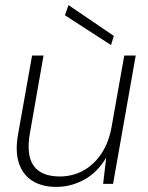

<svg xmlns="http://www.w3.org/2000/svg" viewBox="-20 -722 580 754"><path d="M201 12Q145 12 107 -12Q69 -36 54 -82Q39 -128 51 -195L106 -504H151L98 -202Q82 -115 111.5 -72Q141 -29 215 -29Q264 -29 306 -51.5Q348 -74 378 -118.5Q408 -163 419 -228L468 -504H513L424 0H385L397 -103Q362 -44 310 -16Q258 12 201 12ZM416 -545 235 -662 249 -702 427 -581Z"/></svg>

Font: DM Sans ExtraLight
Style: Italic
Weight: 250
Italic angle: -10°
Designer: Colophon Foundry, Jonny Pinhorn
Foundry: Colophon Foundry
Version: Version 4.004;gftools[0.9.30]